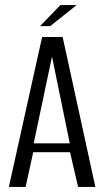

<svg xmlns="http://www.w3.org/2000/svg" viewBox="-20 -737 411 757"><path d="M15 0 146 -591H227L356 0H288L256 -137H111L81 0ZM113 -172H255L185 -514ZM138 -634 218 -717H282L178 -634Z"/></svg>

Font: Alumni Sans Thin
Style: Regular
Weight: 400
Version: Version 1.018